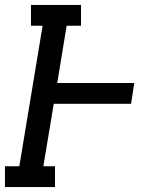

<svg xmlns="http://www.w3.org/2000/svg" viewBox="-29 -755 649 775"><path d="M-9 0V-84H49L143 -651H96V-735H298V-651H240L202 -420H513L500 -336H188L146 -84H193V0Z"/></svg>

Font: Iosevka Curly Slab MdExObl
Style: Regular
Weight: 500
Width: 7
Italic angle: -9°
Monospace: yes
Designer: Belleve Invis
Foundry: Belleve Invis
Version: Version 11.1.0; ttfautohint (v1.8.3)